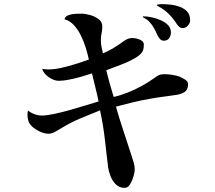

<svg xmlns="http://www.w3.org/2000/svg" viewBox="-20 -830 1040 929"><path d="M890 -424Q890 -396 874 -385.5Q858 -375 834 -371Q802 -366 770 -362Q738 -358 706 -352Q664 -345 623 -335Q582 -325 541 -314Q558 -254 578 -194.5Q598 -135 617 -75Q622 -59 627 -43Q632 -27 632 -10Q632 2 626 23Q620 44 609.5 61.5Q599 79 583 79Q558 79 541 62.5Q524 46 515 23Q506 0 503 -21Q495 -90 487 -159Q479 -228 464 -296Q416 -277 368.5 -257Q321 -237 277 -210Q264 -202 247 -192.5Q230 -183 215 -183Q194 -183 171.5 -194Q149 -205 134 -219Q122 -231 117.5 -244.5Q113 -258 113 -274Q113 -279 113.5 -284.5Q114 -290 116 -295Q129 -284 147 -277.5Q165 -271 182 -271Q205 -271 241 -278.5Q277 -286 317.5 -297.5Q358 -309 395.5 -320.5Q433 -332 457 -339Q450 -373 441.5 -407Q433 -441 425 -475Q405 -468 375.5 -459.5Q346 -451 316 -445Q286 -439 265 -439Q241 -439 216 -456.5Q191 -474 184 -497Q199 -494 214 -494Q243 -494 278 -502Q313 -510 348 -521Q383 -532 410 -542Q405 -565 396 -595.5Q387 -626 372.5 -656Q358 -686 338 -708Q318 -730 292 -737Q296 -751 311 -756.5Q326 -762 344 -763Q362 -764 373 -764Q391 -764 415 -757.5Q439 -751 457 -737.5Q475 -724 475 -702Q475 -686 471.5 -669.5Q468 -653 468 -636Q468 -620 471 -604Q474 -588 478 -572Q505 -583 529 -597.5Q553 -612 576 -629Q587 -637 597 -641.5Q607 -646 620 -646Q629 -646 642.5 -643Q656 -640 666 -633Q676 -626 676 -614Q676 -589 667 -576.5Q658 -564 637 -551Q603 -531 566.5 -517.5Q530 -504 494 -490Q502 -458 511 -425.5Q520 -393 530 -361Q562 -368 597.5 -382Q633 -396 666.5 -414.5Q700 -433 726 -452Q739 -462 749 -466.5Q759 -471 775 -471Q792 -471 812.5 -468Q833 -465 849 -459Q859 -455 874.5 -445.5Q890 -436 890 -424ZM807 -673Q807 -657 798.5 -645Q790 -633 772 -633Q761 -633 753 -642.5Q745 -652 741 -661Q734 -678 724.5 -695Q715 -712 702 -725Q696 -732 689 -736.5Q682 -741 674 -745Q671 -748 671 -749Q671 -751 674 -751Q691 -751 713 -746.5Q735 -742 757 -732.5Q779 -723 793 -708.5Q807 -694 807 -673ZM900 -732Q900 -718 889 -706Q878 -694 864 -694Q854 -694 847.5 -700Q841 -706 836 -713Q817 -742 796 -763Q775 -784 745 -800Q744 -801 741.5 -802Q739 -803 739 -805Q739 -808 749.5 -809Q760 -810 762 -810Q782 -810 805.5 -807.5Q829 -805 850.5 -797Q872 -789 886 -773.5Q900 -758 900 -732Z"/></svg>

Font: Kaisei Tokumin Medium
Style: Regular
Weight: 500
Designer: Font-Kai, 金井和夫
Foundry: KAZUO KANAI
Version: Version 5.003